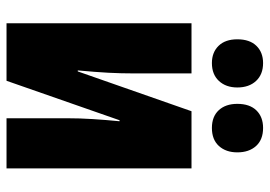

<svg xmlns="http://www.w3.org/2000/svg" viewBox="-136 -670 807 574"><g transform="rotate(90 267.0 -383.5)"><path d="M50 0V-553H200V-383Q200 -342 198 -304.5Q196 -267 191 -213H194L313 -553H484V0H334V-180Q334 -219 336.5 -258Q339 -297 343 -338H340L222 0ZM98 -690Q98 -727 117.5 -747Q137 -767 169 -767Q203 -767 222.5 -746Q242 -725 242 -690Q242 -656 222.5 -635Q203 -614 169 -614Q137 -614 117.5 -634Q98 -654 98 -690ZM291 -690Q291 -727 310.5 -747Q330 -767 363 -767Q398 -767 417 -746Q436 -725 436 -690Q436 -656 417 -635Q398 -614 363 -614Q329 -614 310 -634.5Q291 -655 291 -690Z"/></g></svg>

Font: Noto Sans ExtraCondensed Black
Style: Regular
Weight: 900
Width: 2
Designer: Monotype Design Team
Foundry: Monotype Imaging Inc.
Version: Version 2.013; ttfautohint (v1.8.4.7-5d5b)